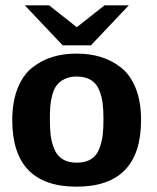

<svg xmlns="http://www.w3.org/2000/svg" viewBox="-20 -689 587 720"><path d="M73 -669H164L268 -587L372 -669H463L321 -519H215ZM26 -239Q26 -307 46 -357.5Q66 -408 101 -435.5Q136 -463 177 -475.5Q218 -488 267 -488Q316 -488 357.5 -475.5Q399 -463 434 -435.5Q469 -408 489 -358Q509 -308 509 -239Q509 11 267 11Q26 11 26 -239ZM167 -241Q167 -206 170 -181.5Q173 -157 183 -131.5Q193 -106 214 -92.5Q235 -79 268 -79Q301 -79 322 -92.5Q343 -106 352.5 -131.5Q362 -157 365 -181.5Q368 -206 368 -241Q368 -277 365 -301.5Q362 -326 352 -351Q342 -376 321 -389Q300 -402 267 -402Q241 -402 222 -392.5Q203 -383 192.5 -369Q182 -355 176 -332.5Q170 -310 168.5 -289.5Q167 -269 167 -241Z"/></svg>

Font: Coval
Style: Heavy
Weight: 900
Foundry: Context Ltd
Version: Version 001.000